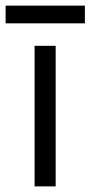

<svg xmlns="http://www.w3.org/2000/svg" viewBox="-48 -663 322 683"><path d="M75 -500H150V0H75ZM-28 -643H254V-580H-28Z"/></svg>

Font: Uncut Sans Variable
Style: Regular
Weight: 400
Designer: Kasper Nordkvist
Foundry: UNCUT.wtf
Version: Version 1.303;Glyphs 3.1.2 (3151)